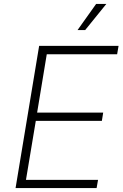

<svg xmlns="http://www.w3.org/2000/svg" viewBox="-20 -962 630 982"><path d="M59.6 0 180.2 -727.5H586.4L579.1 -684.6H219.2L169.9 -386.2H507.8L501 -343.8H163.1L112.8 -42H481.4L474.1 0ZM376.5 -808.1 471.7 -941.9H523.9L415.5 -808.1Z"/></svg>

Font: Inter ExtraLight
Style: Italic
Weight: 250
Italic angle: -9.3988°
Designer: Rasmus Andersson
Foundry: rsms
Version: Version 4.001;git-66647c0bb